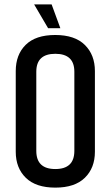

<svg xmlns="http://www.w3.org/2000/svg" viewBox="-20 -848 506 878"><path d="M136 -828H216L256 -719H200ZM320 -520Q320 -602 233 -602Q146 -602 146 -520V-158Q146 -75 233 -75Q320 -75 320 -158ZM52 -523Q52 -598 97.5 -643Q143 -688 232.5 -688Q322 -688 368 -642.5Q414 -597 414 -523V-154Q414 -80 368 -35Q322 10 233 10Q144 10 98 -35Q52 -80 52 -154Z"/></svg>

Font: Khand Medium
Style: Regular
Weight: 500
Designer: Devanagari: Sanchit Sawaria, Jyotish Sonowal; Latin: Satya Rajpurohit
Foundry: Indian Type Foundry
Version: Version 1.100;PS 1.0;hotconv 1.0.78;makeotf.lib2.5.61930; tt